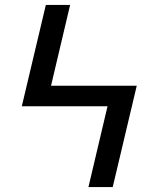

<svg xmlns="http://www.w3.org/2000/svg" viewBox="-20 -755 640 775"><path d="M337 0 414 -326H68L165 -735H263L186 -409H532L435 0Z"/></svg>

Font: Iosevka Medium Extended
Style: Regular
Weight: 500
Width: 7
Monospace: yes
Designer: Belleve Invis
Foundry: Belleve Invis
Version: Version 32.5.0; ttfautohint (v1.8.4)